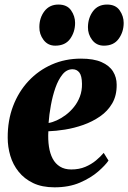

<svg xmlns="http://www.w3.org/2000/svg" viewBox="-20 -790 550 822"><path d="M444.5 -102.5Q431 -82.5 400 -55.5Q369 -28.5 322.2 -8.2Q275.5 12 213.5 12Q160 12 122 -6.2Q84 -24.5 59.8 -54.8Q35.5 -85 24.2 -123Q13 -161 13 -200Q12.5 -274 36 -335.8Q59.5 -397.5 102 -443Q144.5 -488.5 201.8 -513.8Q259 -539 326.5 -539Q381 -539 414.5 -524.2Q448 -509.5 463.8 -484.2Q479.5 -459 479.5 -427.5Q480 -381 460.5 -347.5Q441 -314 408.2 -291.5Q375.5 -269 336.5 -255.2Q297.5 -241.5 258.2 -235.2Q219 -229 187 -228Q185 -192.5 189.5 -162.5Q194 -132.5 205.5 -110.8Q217 -89 236.8 -76.8Q256.5 -64.5 285 -64.5Q318.5 -64.5 344.8 -75.5Q371 -86.5 390.8 -103Q410.5 -119.5 424 -135.5ZM290.5 -493.5Q265.5 -493.5 247.5 -471.2Q229.5 -449 217.2 -414Q205 -379 197.8 -339Q190.5 -299 188 -263.5Q204 -266 223.2 -274.8Q242.5 -283.5 261.5 -297.8Q280.5 -312 296.5 -331.8Q312.5 -351.5 322 -376.5Q331.5 -401.5 331 -431.5Q330.5 -466 319.5 -479.8Q308.5 -493.5 290.5 -493.5ZM216.5 -594.5Q185 -594.5 166.5 -619Q148 -643.5 148.5 -674Q148.5 -713.5 170.2 -742Q192 -770.5 230 -770.5Q267 -770.5 284.2 -745.8Q301.5 -721 301.5 -692Q301.5 -653.5 280.5 -624Q259.5 -594.5 216.5 -594.5ZM425 -594.5Q393 -594.5 374.5 -619Q356 -643.5 356.5 -674Q357 -713.5 378.2 -742Q399.5 -770.5 438.5 -770.5Q475 -770.5 492.2 -745.8Q509.5 -721 509.5 -692Q509.5 -653.5 488.2 -624Q467 -594.5 425 -594.5Z"/></svg>

Font: Merriweather 96pt Black
Style: Italic
Weight: 900
Italic angle: -7.8°
Version: Version 2.101